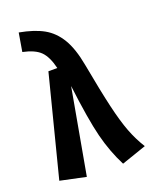

<svg xmlns="http://www.w3.org/2000/svg" viewBox="-144 -836 743 931"><g transform="rotate(-20 227.5 -370.5)"><path d="M318 -498Q345 -352 364.5 -268.5Q384 -185 404.5 -131Q425 -77 455 -29L327 15Q287 -63 264 -154Q241 -245 219 -425L140 15L8 -13L140 -530H186Q171 -592 143 -620Q115 -648 53 -661L69 -756Q145 -742 192.5 -715.5Q240 -689 271 -637.5Q302 -586 318 -498Z"/></g></svg>

Font: Fira Sans Compressed SemiBold
Style: Regular
Weight: 600
Width: 1
Designer: bBox Type GmbH & Carrois Corporate GbR & Edenspiekermann AG
Foundry: bBox Type GmbH & Carrois Corporate GbR & Edenspiekermann AG
Version: Version 4.301